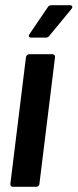

<svg xmlns="http://www.w3.org/2000/svg" viewBox="-20 -720 299 740"><path d="M101 -575H157C163 -575 168 -578 171 -583L255 -685C262 -693 259 -700 249 -700H179C173 -700 167 -698 164 -692L94 -589C88 -580 92 -575 101 -575ZM30 0H119C126 0 132 -5 132 -12L192 -499C193 -506 189 -511 182 -511H93C86 -511 81 -506 80 -499L20 -12C19 -5 23 0 30 0Z"/></svg>

Font: Barlow Condensed SemiBold
Style: Italic
Weight: 600
Width: 3
Italic angle: -7°
Designer: Jeremy Tribby
Foundry: Tribby Type
Version: Version 1.422;hotconv 1.0.109;makeotfexe 2.5.65596